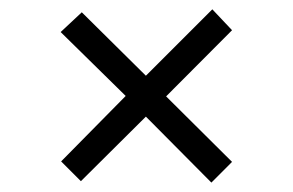

<svg xmlns="http://www.w3.org/2000/svg" viewBox="-20 -511 622 408"><path d="M429.2 -123 290 -263.2 151.9 -126 109.9 -168 247.1 -307.1 108.9 -442.9 153.8 -484.9 290 -350.1 431.2 -491.2 473.1 -446.8 333 -306.2 473.1 -167Z"/></svg>

Font: Literata
Style: Regular
Weight: 400
Designer: Latin by Veronika Burian and Jose Scaglione. Greek by Irene Vlachou. Cyrillic by Vera Evstafieva.
Foundry: TypeTogether
Version: Version 3.002